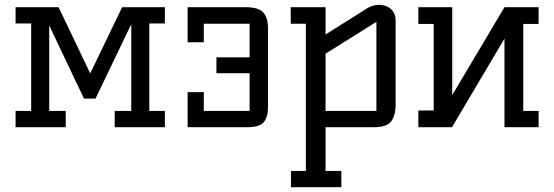

<svg xmlns="http://www.w3.org/2000/svg" viewBox="-20 -530 2309 800"><path d="M44.9 0V-67.9H109.9V-432.1H44.9V-500H224.1L356 -224.1L488.8 -500H667V-432.1H602.1V-67.9H667V0H458V-67.9H526.9V-429.2L377.9 -119.1H330.1L185.1 -423.8V-67.9H253.9V0Z M761.7 0V-146H829.1V-67.9H1020V-225.1H881.8V-291H1020V-431.2H829.1V-354H761.7V-500H1002.9Q1056.6 -500 1076.7 -478.3Q1096.7 -456.5 1096.7 -411.1V-87.9Q1096.7 -67.4 1094 -54Q1091.3 -40.5 1083.3 -26.9Q1075.2 -13.2 1057.4 -6.6Q1039.6 0 1011.7 0Z M1191.4 -431.2V-500H1336.4V-386.2L1509.3 -495.1Q1533.2 -509.8 1559.6 -509.8Q1588.9 -509.8 1608.6 -492.4Q1628.4 -475.1 1628.4 -444.8V-94.2Q1628.4 -47.9 1609.6 -23.9Q1590.8 0 1538.6 0H1336.4V182.1H1402.3V250H1192.4V182.1H1254.4V-431.2ZM1336.4 -67.9H1548.3V-439L1336.4 -306.2Z M1723.1 0V-69.8H1787.1V-430.2H1723.1V-500H1864.3V-133.8L2082 -500H2224.1V-430.2H2160.2V-67.9H2224.1V0H2082V-369.1L1863.3 0Z"/></svg>

Font: Kelly Slab
Style: Regular
Weight: 400
Designer: Denis Masharov
Foundry: Denis Masharov
Version: Version 1.001